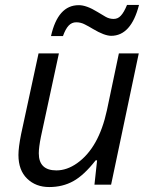

<svg xmlns="http://www.w3.org/2000/svg" viewBox="-20 -753 617 783"><path d="M138.2 -127.9Q138.2 -58.1 210 -58.1Q252.9 -58.1 294.4 -87.4Q382.8 -149.9 416 -303.2L464.8 -535.2H545.9L433.1 0H365.2L376 -99.1H370.1Q322.3 -38.1 278.8 -14.2Q235.4 9.8 180.7 9.8Q126 9.8 90.8 -24.4Q55.2 -58.6 55.2 -121.1Q55.2 -151.4 65.9 -205.1L137.2 -535.2H220.2L147 -195.8Q138.2 -152.3 138.2 -127.9ZM433.1 -606.9Q405.3 -607.4 359.4 -634.8Q341.8 -645.5 326.2 -653.3Q309.6 -662.1 291 -662.1Q272.5 -662.1 259.8 -648.4Q247.1 -634.8 236.8 -606H188Q216.3 -731.9 300.8 -731.9Q332 -732.4 377.9 -704.1Q395.5 -693.4 410.6 -684.6Q425.8 -675.8 443.4 -675.8Q460.9 -675.8 472.7 -689Q485.4 -702.1 498 -732.9H546.9Q514.6 -606.9 433.1 -606.9Z"/></svg>

Font: OpenSans-Italic
Style: Italic
Weight: 400
Italic angle: -12°
Foundry: Ascender Corporation
Version: Version 1.10